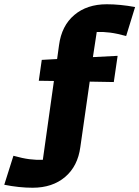

<svg xmlns="http://www.w3.org/2000/svg" viewBox="-63 -714 654 901"><path d="M-43 153 0 17Q43 29 74.5 33Q106 37 138 36L190 -334L119 -335L133 -433L205 -437L214 -502Q226 -593 285.5 -643.5Q345 -694 438 -694Q500 -694 571 -681L529 -545Q485 -557 453.5 -561Q422 -565 391 -564L373 -446L489 -452L471 -329L358 -331L314 -24Q302 66 242.5 116.5Q183 167 90 167Q27 167 -43 153Z"/></svg>

Font: Suez One
Style: Regular
Weight: 400
Designer: Michal Sahar
Foundry: Hagilda
Version: Version 1.001